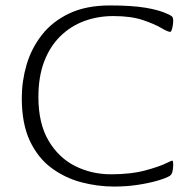

<svg xmlns="http://www.w3.org/2000/svg" viewBox="-20 -672 711 705"><path d="M398 13Q339 13 279.5 -2.5Q220 -18 170 -54.5Q120 -91 90 -154Q60 -217 60 -312Q60 -374 77.5 -434Q95 -494 133.5 -543.5Q172 -593 234 -622.5Q296 -652 384 -652Q464 -652 515 -643.5Q566 -635 597 -620Q613 -613 614.5 -607Q616 -601 616 -596Q616 -589 614.5 -579Q613 -569 610.5 -562Q608 -555 605 -555Q596 -555 571.5 -569.5Q547 -584 504 -598.5Q461 -613 396 -613Q339 -613 289 -594.5Q239 -576 201 -538.5Q163 -501 142 -445.5Q121 -390 121 -316Q121 -219 158 -156Q195 -93 255.5 -62.5Q316 -32 388 -32Q461 -32 514.5 -46.5Q568 -61 593 -74Q609 -82 613 -82Q616 -82 616 -68Q616 -55 613.5 -43Q611 -31 603 -26Q590 -18 559.5 -9Q529 0 487.5 6.5Q446 13 398 13Z"/></svg>

Font: Briem Hand Thin
Style: Regular
Weight: 100
Designer: Gunnlaugur SE Briem, Eben Sorkin
Foundry: Sorkin Type Co.
Version: Version 1.003